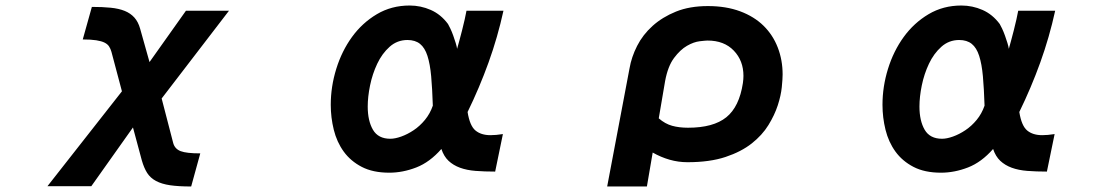

<svg xmlns="http://www.w3.org/2000/svg" viewBox="-20 -556 4040 696"><path d="M673 120Q627 120 596.5 115.5Q566 111 545.5 100Q525 89 513.5 71Q502 53 494 25L462 -94L311 119H152L422 -225L384 -368Q381 -379 375.5 -387.5Q370 -396 359 -401.5Q348 -407 329 -410Q310 -413 280 -413L313 -531Q352 -531 381.5 -528Q411 -525 432 -516.5Q453 -508 467 -492.5Q481 -477 488 -452L522 -331L654 -517H810L566 -199L608 -37Q614 -16 635 -8Q656 0 706 0Z M1391 70Q1332 70 1291.5 49Q1251 28 1226 -6.5Q1201 -41 1190 -85.5Q1179 -130 1179 -176Q1179 -242 1199 -306.5Q1219 -371 1256 -422Q1293 -473 1346 -504.5Q1399 -536 1465 -536Q1505 -536 1541.5 -520Q1578 -504 1604 -469Q1607 -464 1612.5 -452.5Q1618 -441 1623 -427Q1628 -413 1632 -400Q1636 -387 1637 -379Q1640 -390 1645 -408Q1650 -426 1655 -446Q1660 -466 1664.5 -485.5Q1669 -505 1671 -517H1805Q1784 -421 1751 -329.5Q1718 -238 1675 -150Q1683 -100 1703.5 -83Q1724 -66 1758 -66Q1768 -66 1779 -67Q1790 -68 1803 -70L1775 66Q1736 66 1704 63.5Q1672 61 1647.5 52Q1623 43 1606 27Q1589 11 1580 -16Q1538 32 1489 51Q1440 70 1391 70ZM1395 -53Q1412 -53 1434.5 -61Q1457 -69 1479.5 -84Q1502 -99 1520.5 -121.5Q1539 -144 1549 -173Q1547 -235 1543 -279.5Q1539 -324 1529.5 -353.5Q1520 -383 1502.5 -397Q1485 -411 1457 -411Q1420 -411 1392.5 -386.5Q1365 -362 1347.5 -325Q1330 -288 1321.5 -246.5Q1313 -205 1313 -170Q1313 -118 1332 -85.5Q1351 -53 1395 -53Z M2262 -308Q2269 -349 2289.5 -389.5Q2310 -430 2345.5 -462Q2381 -494 2430.5 -514Q2480 -534 2546 -534Q2612 -534 2663 -515Q2714 -496 2748 -462.5Q2782 -429 2799.5 -383.5Q2817 -338 2817 -286Q2817 -270 2814 -240Q2811 -210 2799.5 -174.5Q2788 -139 2765.5 -102.5Q2743 -66 2705 -36Q2667 -6 2610 13Q2553 32 2472 32Q2439 32 2407.5 23Q2376 14 2346 -3L2325 120H2181ZM2474 -93Q2566 -93 2613 -131Q2660 -169 2673 -255Q2674 -262 2674.5 -268.5Q2675 -275 2675 -281Q2675 -336 2640 -372.5Q2605 -409 2545 -409Q2538 -409 2516.5 -406.5Q2495 -404 2470.5 -390Q2446 -376 2423.5 -346Q2401 -316 2391 -262L2368 -127Q2391 -107 2416.5 -100Q2442 -93 2474 -93Z M3391 70Q3332 70 3291.5 49Q3251 28 3226 -6.5Q3201 -41 3190 -85.5Q3179 -130 3179 -176Q3179 -242 3199 -306.5Q3219 -371 3256 -422Q3293 -473 3346 -504.5Q3399 -536 3465 -536Q3505 -536 3541.5 -520Q3578 -504 3604 -469Q3607 -464 3612.5 -452.5Q3618 -441 3623 -427Q3628 -413 3632 -400Q3636 -387 3637 -379Q3640 -390 3645 -408Q3650 -426 3655 -446Q3660 -466 3664.5 -485.5Q3669 -505 3671 -517H3805Q3784 -421 3751 -329.5Q3718 -238 3675 -150Q3683 -100 3703.5 -83Q3724 -66 3758 -66Q3768 -66 3779 -67Q3790 -68 3803 -70L3775 66Q3736 66 3704 63.5Q3672 61 3647.5 52Q3623 43 3606 27Q3589 11 3580 -16Q3538 32 3489 51Q3440 70 3391 70ZM3395 -53Q3412 -53 3434.5 -61Q3457 -69 3479.5 -84Q3502 -99 3520.5 -121.5Q3539 -144 3549 -173Q3547 -235 3543 -279.5Q3539 -324 3529.5 -353.5Q3520 -383 3502.5 -397Q3485 -411 3457 -411Q3420 -411 3392.5 -386.5Q3365 -362 3347.5 -325Q3330 -288 3321.5 -246.5Q3313 -205 3313 -170Q3313 -118 3332 -85.5Q3351 -53 3395 -53Z"/></svg>

Font: LINE Seed JP_TTF Bold
Style: Regular
Weight: 700
Designer: LINE & Fontrix & Fontworks
Version: Version 1.009